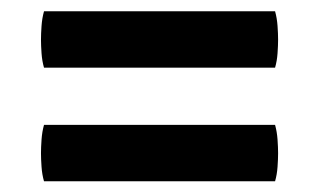

<svg xmlns="http://www.w3.org/2000/svg" viewBox="-20 -492 580 349"><path d="M60 -369Q56.5 -381 55.5 -395.2Q54.5 -409.5 54.5 -420Q54.5 -430.5 55.5 -444.8Q56.5 -459 60 -471.5H480Q483.5 -459 484.5 -444.8Q485.5 -430.5 485.5 -420Q485.5 -409.5 484.5 -395.2Q483.5 -381 480 -369ZM60 -162.5Q56.5 -174.5 55.5 -188.8Q54.5 -203 54.5 -213.5Q54.5 -224 55.5 -238.2Q56.5 -252.5 60 -265H480Q483.5 -252.5 484.5 -238.2Q485.5 -224 485.5 -213.5Q485.5 -203 484.5 -188.8Q483.5 -174.5 480 -162.5Z"/></svg>

Font: Signika Negative SemiBold
Style: Regular
Weight: 600
Designer: Anna Giedryś
Foundry: Anna Giedryś
Version: Version 2.000; ttfautohint (v1.8.3) -l 8 -r 50 -G 200 -x 9 -